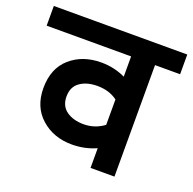

<svg xmlns="http://www.w3.org/2000/svg" viewBox="-137 -691 807 801"><g transform="rotate(20 266.0 -291.0)"><path d="M451.2 -495V0H345V-87.5Q295 -65 237.5 -65Q156.2 -65 101.2 -113.8Q46.2 -162.5 46.2 -246.2Q46.2 -333.8 100.6 -381.2Q155 -428.8 237.5 -428.8Q295 -428.8 345 -405V-495H-30V-582.5H562.5V-495ZM345 -191.2V-303.8Q308.8 -331.2 255 -331.2Q208.8 -331.2 178.8 -310Q148.8 -288.8 148.8 -246.2Q148.8 -203.8 178.8 -182.5Q208.8 -161.2 255 -161.2Q305 -161.2 345 -191.2Z"/></g></svg>

Font: Cambay
Style: Bold
Weight: 700
Designer: Pooja Saxena
Foundry: Pooja Saxena
Version: Version 1.096;PS 001.096;hotconv 1.0.70;makeotf.lib2.5.58329